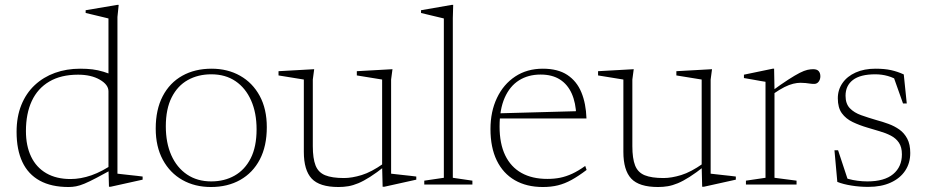

<svg xmlns="http://www.w3.org/2000/svg" viewBox="-20 -740 3720 770"><path d="M415 -374Q415 -400.5 380.2 -420.5Q345.5 -440.5 293 -440.5Q224.5 -440.5 177.8 -413Q131 -385.5 107.5 -335Q84 -284.5 84 -214.5Q84 -155 104.8 -111.8Q125.5 -68.5 165.8 -45.2Q206 -22 263 -22Q303.5 -22 346.8 -37Q390 -52 442.5 -88V-67.5Q397 -42.5 367.5 -27Q338 -11.5 318.8 -3.5Q299.5 4.5 285 7.2Q270.5 10 255 10Q186 10 139.5 -15.5Q93 -41 69.8 -90.2Q46.5 -139.5 46.5 -211.5Q46.5 -271.5 65.5 -318.8Q84.5 -366 119.2 -398.5Q154 -431 200.5 -447.8Q247 -464.5 301.5 -464.5Q329 -464.5 351 -461.8Q373 -459 395.2 -452.2Q417.5 -445.5 444.5 -433.5L415 -400.5V-666Q409 -667.5 392.5 -671.5Q376 -675.5 357 -680Q338 -684.5 323.5 -688V-699L450.5 -720.5H456L451 -672V-43.5Q455.5 -43 468.5 -41.5Q481.5 -40 498 -38.2Q514.5 -36.5 529.2 -34.8Q544 -33 552 -32V-19.5L423.5 9H417L415 -63Z M827 -12.5Q880 -12.5 921 -35.8Q962 -59 985.5 -105.2Q1009 -151.5 1009 -221.5Q1009 -287.5 987 -337.2Q965 -387 924.5 -414.5Q884 -442 827.5 -442Q774.5 -442 733.2 -419Q692 -396 668.5 -349.5Q645 -303 645 -233.5Q645 -167 667 -117.5Q689 -68 730 -40.2Q771 -12.5 827 -12.5ZM826 10Q761.5 10 711.5 -18.2Q661.5 -46.5 633 -99.2Q604.5 -152 604.5 -224.5Q604.5 -300.5 632.5 -354.2Q660.5 -408 711 -436.2Q761.5 -464.5 828.5 -464.5Q893 -464.5 943 -436.2Q993 -408 1021.5 -355.5Q1050 -303 1050 -230Q1050 -154 1022 -100.5Q994 -47 943.5 -18.5Q893 10 826 10Z M1234.5 -154Q1234.5 -104.5 1245.5 -76.5Q1256.5 -48.5 1284 -37.2Q1311.5 -26 1359.5 -26Q1391.5 -26 1430.5 -38Q1469.5 -50 1517 -83.5L1523.5 -73.5Q1490 -47 1464 -30.5Q1438 -14 1417 -5.2Q1396 3.5 1377 6.8Q1358 10 1337.5 10Q1261.5 10 1230 -23.8Q1198.5 -57.5 1198.5 -131V-421L1097 -437.5V-454.5L1240 -462.5L1234.5 -421ZM1514.5 9 1512.5 -71V-421L1411 -437.5V-454.5L1554 -462.5L1548.5 -421V-43.5Q1553 -43 1566 -41.5Q1579 -40 1595.5 -38.2Q1612 -36.5 1626.8 -34.8Q1641.5 -33 1649.5 -32V-19.5L1521 9Z M1796 -27 1874.5 -15.5V0H1681.5V-15.5L1760 -27V-666Q1753.5 -667.5 1739.2 -671Q1725 -674.5 1706.5 -678.8Q1688 -683 1668.5 -688V-699L1792 -720.5H1797.5L1796 -667.5Z M2157 -464.5Q2217.5 -464.5 2255.2 -439.5Q2293 -414.5 2311.5 -369.8Q2330 -325 2332 -265H1981.5L1979.5 -285.5L2307.5 -294.5L2291 -276Q2289.5 -327.5 2273 -364.5Q2256.5 -401.5 2225.5 -421.2Q2194.5 -441 2148 -441Q2098.5 -441 2061.5 -417.8Q2024.5 -394.5 2004 -348Q1983.5 -301.5 1983.5 -232.5Q1983.5 -164 2006 -117.2Q2028.5 -70.5 2071.2 -46.5Q2114 -22.5 2175 -22.5Q2202.5 -22.5 2226.2 -27.2Q2250 -32 2274.5 -43.2Q2299 -54.5 2327 -74.5L2332.5 -58.5Q2299.5 -33.5 2272.2 -18.5Q2245 -3.5 2217.8 3.2Q2190.5 10 2157 10Q2092 10 2044.8 -17.2Q1997.5 -44.5 1972.2 -96.5Q1947 -148.5 1947 -222.5Q1947 -292.5 1973 -347.2Q1999 -402 2046.2 -433.2Q2093.5 -464.5 2157 -464.5Z M2516 -154Q2516 -104.5 2527 -76.5Q2538 -48.5 2565.5 -37.2Q2593 -26 2641 -26Q2673 -26 2712 -38Q2751 -50 2798.5 -83.5L2805 -73.5Q2771.5 -47 2745.5 -30.5Q2719.5 -14 2698.5 -5.2Q2677.5 3.5 2658.5 6.8Q2639.5 10 2619 10Q2543 10 2511.5 -23.8Q2480 -57.5 2480 -131V-421L2378.5 -437.5V-454.5L2521.5 -462.5L2516 -421ZM2796 9 2794 -71V-421L2692.5 -437.5V-454.5L2835.5 -462.5L2830 -421V-43.5Q2834.5 -43 2847.5 -41.5Q2860.5 -40 2877 -38.2Q2893.5 -36.5 2908.2 -34.8Q2923 -33 2931 -32V-19.5L2802.5 9Z M3241 -462.5Q3256.5 -462.5 3263.2 -454.8Q3270 -447 3270 -434Q3270 -421.5 3263.2 -412.5Q3256.5 -403.5 3245 -403.5Q3236 -403.5 3227.8 -404.8Q3219.5 -406 3210.5 -407Q3201.5 -408 3190 -408Q3177 -408 3161.2 -404.2Q3145.5 -400.5 3126 -390.8Q3106.5 -381 3080.5 -363L3071.5 -372Q3113 -402.5 3141 -420.5Q3169 -438.5 3187.2 -447.8Q3205.5 -457 3218 -459.8Q3230.5 -462.5 3241 -462.5ZM3086 -383.5V-27L3174.5 -15.5V0H2971.5V-15.5L3050 -27V-412Q3043.5 -413 3030.2 -415.2Q3017 -417.5 2999.5 -420.8Q2982 -424 2963.5 -427V-440.5L3079 -464.5H3084.5Z M3491 -464.5Q3527 -464.5 3553.2 -458.8Q3579.5 -453 3604.5 -441.5L3616.5 -325H3601.5L3560.5 -440.5L3596 -409.5Q3565 -428.5 3540.5 -435.2Q3516 -442 3490.5 -442Q3430 -442 3400.5 -419.2Q3371 -396.5 3371 -356Q3371 -324 3388.2 -306Q3405.5 -288 3433.8 -278Q3462 -268 3494.5 -258.5Q3519 -252 3543 -243.2Q3567 -234.5 3586.8 -220.5Q3606.5 -206.5 3618.5 -183.8Q3630.5 -161 3630.5 -126.5Q3630.5 -86 3610.2 -55.5Q3590 -25 3552.2 -7.8Q3514.5 9.5 3462 9.5Q3427.5 9.5 3394.8 4.2Q3362 -1 3338 -10.5L3326.5 -137.5H3341L3383 -10.5L3351 -34.5Q3364.5 -27.5 3382.2 -22.5Q3400 -17.5 3419.8 -15Q3439.5 -12.5 3458.5 -12.5Q3527 -12.5 3562 -41.8Q3597 -71 3597 -121Q3597 -150 3585 -167.8Q3573 -185.5 3552.8 -196Q3532.5 -206.5 3508 -213.5Q3483.5 -220.5 3459.5 -228Q3427 -237.5 3399.8 -250.5Q3372.5 -263.5 3356.2 -285.8Q3340 -308 3340 -346Q3340 -380 3358.8 -407Q3377.5 -434 3411.5 -449.2Q3445.5 -464.5 3491 -464.5Z"/></svg>

Font: Newsreader ExtraLight
Style: Regular
Weight: 250
Designer: Hugues Gentile
Foundry: Production Type
Version: Version 1.003